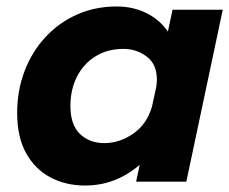

<svg xmlns="http://www.w3.org/2000/svg" viewBox="-20 -561 708 593"><path d="M243 12Q183 12 135.5 -13.2Q88 -38.5 60.5 -88.2Q33 -138 33 -212.5Q33 -281.5 55.8 -341.2Q78.5 -401 119.8 -445.8Q161 -490.5 217.2 -515.8Q273.5 -541 340.5 -541Q390.5 -541 431.8 -520.8Q473 -500.5 498.5 -463.5L513 -531H668L555.5 0H400.5L411.5 -52Q337 12 243 12ZM197.5 -233.5Q197.5 -175.5 227 -147.2Q256.5 -119 302 -119Q349 -119 391.2 -148Q433.5 -177 449.5 -232L463 -294.5Q464.5 -306.5 464.5 -315.5Q464.5 -362.5 433.2 -386.2Q402 -410 361 -410Q312 -410 275.2 -387.2Q238.5 -364.5 218 -324.8Q197.5 -285 197.5 -233.5Z"/></svg>

Font: Epilogue
Style: Bold Italic
Weight: 700
Italic angle: -12°
Designer: Tyler Finck
Foundry: Etcetera Type Co
Version: Version 2.111; ttfautohint (v1.8.3)